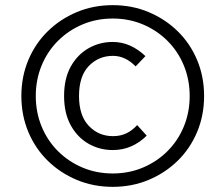

<svg xmlns="http://www.w3.org/2000/svg" viewBox="-20 -718 850 746"><path d="M418 8Q343 8 278.5 -19Q214 -46 165.5 -93.5Q117 -141 90 -205.5Q63 -270 63 -345Q63 -420 90 -484.5Q117 -549 165.5 -596.5Q214 -644 278.5 -671Q343 -698 418 -698Q493 -698 557.5 -671Q622 -644 670.5 -596.5Q719 -549 746 -484.5Q773 -420 773 -345Q773 -270 746 -205.5Q719 -141 670.5 -93.5Q622 -46 557.5 -19Q493 8 418 8ZM418 -44Q481 -44 535.5 -67Q590 -90 631 -131Q672 -172 694.5 -227Q717 -282 717 -345Q717 -408 694.5 -463Q672 -518 631 -559Q590 -600 535.5 -623Q481 -646 418 -646Q355 -646 300.5 -623Q246 -600 205 -559Q164 -518 141.5 -463Q119 -408 119 -345Q119 -282 141.5 -227Q164 -172 205 -131Q246 -90 300.5 -67Q355 -44 418 -44ZM229 -345Q229 -413 255 -459.5Q281 -506 324 -530.5Q367 -555 418 -555Q454 -555 486 -540.5Q518 -526 545 -500L507 -460Q467 -501 419 -501Q363 -501 325 -461.5Q287 -422 287 -345Q287 -269 325 -229Q363 -189 419 -189Q448 -189 471 -200Q494 -211 513 -232L550 -191Q523 -164 490 -149.5Q457 -135 418 -135Q367 -135 324 -159.5Q281 -184 255 -231Q229 -278 229 -345Z"/></svg>

Font: Radio Canada Condensed Light
Style: Italic
Weight: 300
Width: 3
Italic angle: -12°
Designer: Charles Daoud, Etienne Aubert Bonn, Alexandre Saumier Demers, Jacques Le Bailly
Foundry: Radio-Canada
Version: Version 2.104; ttfautohint (v1.8.4.7-5d5b);gftools[0.9.28.de